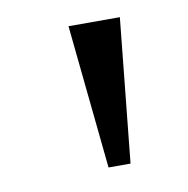

<svg xmlns="http://www.w3.org/2000/svg" viewBox="-45 -771 358 366"><g transform="rotate(-10 133.5 -588.0)"><path d="M137.8 -448.9H180.4L208.8 -727.3H109.4Z"/></g></svg>

Font: Karasuma Gothic
Style: Regular
Weight: 400
Designer: Rasmus Andersson, Ryoko Nishizuka
Foundry: Genbu
Version: Version 1.00